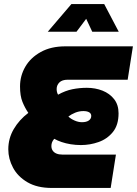

<svg xmlns="http://www.w3.org/2000/svg" viewBox="-20 -929 677 949"><path d="M236 0Q164 0 116 -28Q68 -56 44.5 -100Q21 -144 21 -191Q21 -245 48 -291Q75 -337 120 -371Q103 -396 91 -425.5Q79 -455 79 -502Q79 -554 105 -599Q131 -644 181.5 -672Q232 -700 303 -700H637L611 -535H315Q287 -535 273.5 -521.5Q260 -508 260 -489Q260 -482 261.5 -475Q263 -468 267 -461Q303 -481 338 -488Q373 -495 409 -495Q451 -495 486.5 -481Q522 -467 544 -439Q566 -411 566 -369Q566 -311 538 -276.5Q510 -242 467.5 -227Q425 -212 380 -212Q354 -212 329.5 -216Q305 -220 284.5 -227Q264 -234 248 -243Q239 -232 236.5 -223.5Q234 -215 234 -207Q234 -194 240.5 -184.5Q247 -175 259 -170Q271 -165 287 -165H553L527 0ZM385 -325Q407 -325 419 -333.5Q431 -342 431 -356Q431 -368 420.5 -374Q410 -380 392 -380Q371 -380 351.5 -372Q332 -364 318 -353Q329 -342 348 -333.5Q367 -325 385 -325ZM216 -772 333 -909H495L567 -772H436L406 -836L358 -772Z"/></svg>

Font: MuseoModerno Thin Black
Style: Italic
Weight: 900
Italic angle: -9°
Version: Version 1.003